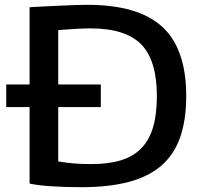

<svg xmlns="http://www.w3.org/2000/svg" viewBox="-20 -769 844 798"><path d="M6 -418H103V-739Q134 -741 167 -742.5Q200 -744 232 -745.5Q264 -747 292.5 -748Q321 -749 342 -749Q555 -749 654.5 -657.5Q754 -566 754 -370Q754 -271 729 -199Q704 -127 651 -81Q598 -35 515.5 -13Q433 9 318 9Q284 9 251 8Q218 7 189.5 5Q161 3 138.5 0Q116 -3 103 -6V-324H6ZM359 -87Q431 -87 483 -103Q535 -119 568 -153.5Q601 -188 616.5 -241.5Q632 -295 632 -370Q632 -518 567 -584.5Q502 -651 356 -651Q330 -651 293.5 -649Q257 -647 222 -644V-418H399V-324H222V-98Q259 -92 290 -89.5Q321 -87 359 -87Z"/></svg>

Font: Encode Sans Wide
Style: Medium
Weight: 500
Designer: Pablo Impallari, Andres Torresi
Foundry: Pablo Impallari, Andres Torresi
Version: Version 1.000; ttfautohint (v1.00) -l 8 -r 50 -G 200 -x 14 -